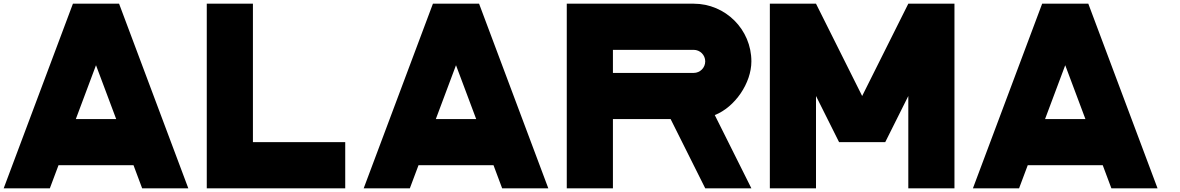

<svg xmlns="http://www.w3.org/2000/svg" viewBox="-20 -820 6390 1040"><path d="M375 -800 0 200H250L296.9 75H703.2L750 200H1000L625 -800ZM390.7 -175 500 -466.7 609.4 -175Z M1850 200V-50H1350V-800H1100V200Z M2325 -800 1950 200H2200L2246.9 75H2653.2L2700 200H2950L2575 -800ZM2340.7 -175 2450 -466.7 2559.4 -175Z M3737.5 -800H3050V200H3300V-175H3612.5L3800 200H4050L3851.7 -196.7C3961.1 -239.6 4050 -369.9 4050 -487.5C4050 -660 3910 -800 3737.5 -800ZM3737.5 -425H3300V-550H3737.5C3772 -550 3800 -522 3800 -487.5C3800 -453 3772 -425 3737.5 -425Z M4650 -300 4400 -800H4150V200H4400V-300L4525 -50H4775L4900 -300V200H5150V-800H4900Z M5625 -800 5250 200H5500L5546.9 75H5953.2L6000 200H6250L5875 -800ZM5640.7 -175 5750 -466.7 5859.4 -175Z"/></svg>

Font: Kubos
Style: Regular
Weight: 400
Version: Version 001.000